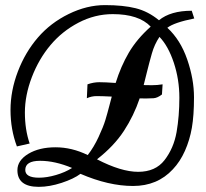

<svg xmlns="http://www.w3.org/2000/svg" viewBox="-20 -724 804 749"><path d="M318.8 -340.8 321.3 -395Q344.7 -403.3 367.4 -403.3Q390.1 -403.3 431.2 -400.4Q451.2 -464.8 482.4 -518.3Q513.7 -571.8 567.9 -620.1Q521.5 -668.9 419.9 -668.9Q350.1 -668.9 286.1 -635.5Q222.2 -602.1 176.8 -547.9Q131.3 -493.7 104.2 -422.9Q77.1 -352.1 77.1 -285.2Q77.1 -218.3 95.7 -164.1L45.9 -152.8Q21 -219.2 21 -294.7Q21 -370.1 49.8 -445.3Q78.6 -520.5 127.9 -577.6Q177.2 -634.8 248 -669.4Q318.8 -704.1 389.6 -704.1Q460.4 -704.1 509.3 -691.9Q558.1 -679.7 600.1 -645Q645.5 -682.1 728 -682.1L737.8 -651.9Q659.2 -636.2 632.8 -615.7Q684.1 -568.4 710.4 -491.9Q736.8 -415.5 736.8 -344.5Q736.8 -273.4 728.5 -225.6Q720.2 -177.7 701.4 -135.5Q682.6 -93.3 654.3 -63.5Q594.2 1.5 499 1.5Q403.8 1.5 293.9 -45.9Q268.1 -26.4 220.5 -10.7Q172.9 4.9 131.3 4.9Q47.9 4.9 47.9 -60.1Q47.9 -98.1 90.3 -123.8Q132.8 -149.4 196.5 -149.4Q260.3 -149.4 322.3 -119.1Q346.2 -149.9 364.7 -189.9Q383.3 -230 391.1 -255.9Q398.9 -281.7 406.7 -312Q414.6 -342.3 416 -347.2Q377.9 -349.1 357.4 -349.1Q336.9 -349.1 318.8 -340.8ZM602.1 -580.1Q582.5 -550.8 572.5 -515.6Q562.5 -480.5 553.5 -444.1Q544.4 -407.7 540.5 -392.1Q550.8 -391.6 572 -391.6Q593.3 -391.6 614.3 -395L611.8 -355.5Q594.2 -341.8 579.1 -340.8Q564 -339.8 548.6 -339.8Q533.2 -339.8 524.9 -340.3Q502 -272.5 463.4 -213.4Q424.8 -154.3 358.4 -102.5Q452.6 -53.7 519 -53.7Q586.4 -53.7 621.6 -99.1Q657.7 -145.5 668.9 -209Q679.7 -271.5 679.7 -342.8Q679.7 -414.1 658 -479.5Q636.2 -544.9 602.1 -580.1ZM261.2 -68.8Q194.3 -96.7 136.5 -96.7Q78.6 -96.7 78.6 -61Q78.6 -30.8 132.3 -30.8Q162.6 -30.8 198.5 -41.3Q234.4 -51.8 261.2 -68.8Z"/></svg>

Font: Niconne
Style: Regular
Weight: 400
Designer: Vernon Adams
Foundry: Vernon Adams
Version: Version 1.002